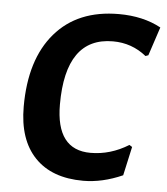

<svg xmlns="http://www.w3.org/2000/svg" viewBox="-49 -695 651 749"><g transform="rotate(5 276.0 -321.0)"><path d="M387 -651Q482 -651 552 -613L515 -501L504 -497Q447 -543 373 -543Q188 -543 188 -280Q188 -102 323 -102Q401 -102 472 -146L483 -139L458 -26Q379 9 304 9Q181 9 114.5 -60.5Q48 -130 48 -259Q48 -444 137 -547.5Q226 -651 387 -651Z"/></g></svg>

Font: Alegreya Sans
Style: Bold Italic
Weight: 700
Italic angle: -7°
Designer: Juan Pablo del Peral
Foundry: Huerta Tipografica
Version: Version 2.007